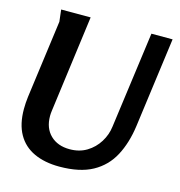

<svg xmlns="http://www.w3.org/2000/svg" viewBox="-109 -829 878 937"><g transform="rotate(15 329.5 -360.5)"><path d="M234 -732 169 -243Q168 -236 167.5 -229.5Q167 -223 167 -216Q167 -155 203.5 -119.5Q240 -84 301 -84Q350 -84 387 -106.5Q424 -129 447 -166Q470 -203 475 -245L541 -732H648L587 -278Q575 -190 540.5 -125Q506 -60 441.5 -24.5Q377 11 274 11Q200 11 146 -14Q92 -39 63.5 -89.5Q35 -140 35 -216Q35 -232 36 -247Q37 -262 39 -278L92 -672L85 -732Z"/></g></svg>

Font: Rosario Light
Style: Bold Italic
Weight: 700
Italic angle: -8.05°
Version: Version 1.101; ttfautohint (v1.8.1.43-b0c9)